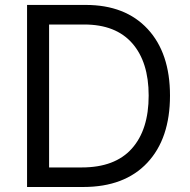

<svg xmlns="http://www.w3.org/2000/svg" viewBox="-20 -747 759 767"><path d="M322.4 -727.3Q480.8 -727.3 570 -631Q659.1 -534.8 659.1 -365.1Q659.1 -193.5 568.4 -96.8Q477.6 0 312.5 0H88.1V-727.3ZM306.8 -78.1Q439.3 -78.1 506.6 -153.4Q573.9 -228.7 573.9 -365.1Q573.9 -499.3 508.2 -574.2Q442.5 -649.1 316.8 -649.1H176.1V-78.1Z"/></svg>

Font: TID UI
Style: Regular
Weight: 400
Designer: The TID Project Authors
Foundry: Bakken & Bæck
Version: Version 1.001;hotconv 1.0.109;makeotfexe 2.5.65596